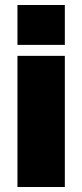

<svg xmlns="http://www.w3.org/2000/svg" viewBox="-20 -750 330 770"><path d="M240 -570V-730H50V-570ZM240 0V-526H50V0Z"/></svg>

Font: Raleway Black
Style: Regular
Weight: 900
Designer: Matt McInerney, Pablo Impallari, Rodrigo Fuenzalida
Foundry: Matt McInerney, Pablo Impallari, Rodrigo Fuenzalida
Version: Version 3.000g; ttfautohint (v1.5) -l 8 -r 28 -G 28 -x 14 -D